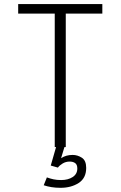

<svg xmlns="http://www.w3.org/2000/svg" viewBox="-20 -720 590 940"><path d="M248 0V-653.5H69V-700H481V-653.5H302V0ZM276.5 199.5Q252.5 199.5 232.2 196.2Q212 193 194 187L209.5 148.5Q226 154.5 242.2 158Q258.5 161.5 279.5 161.5Q313 161.5 335.8 146.8Q358.5 132 358.5 105Q358.5 86 348 78.5Q337.5 71 321 71Q302.5 71 287 80.2Q271.5 89.5 263.5 100.5L228.5 90.5L254.5 0H295.5L279 54.5Q303 38.5 335.5 38.5Q359.5 38.5 380.8 52.2Q402 66 402 102Q402 152 365.2 175.8Q328.5 199.5 276.5 199.5Z"/></svg>

Font: Trispace SemiCondensed ExtraLight
Style: Regular
Weight: 200
Width: 4
Designer: Tyler Finck
Foundry: Etcetera Type Company
Version: Version 1.210; ttfautohint (v1.8.3)